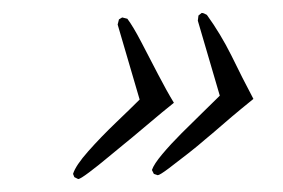

<svg xmlns="http://www.w3.org/2000/svg" viewBox="-20 -379 437 297"><path d="M224 -108 218 -110 215 -116Q218 -125 231 -140.5Q244 -156 261 -173Q278 -190 294 -205.5Q310 -221 320 -231L286 -347L287 -355L292 -359Q295 -359 300 -356Q321 -327 338 -293Q355 -258 372 -226Q367 -222 353 -210.5Q339 -199 323.5 -185.5Q308 -172 297 -163Q288 -155 271.5 -142Q255 -129 241 -118.5Q227 -108 224 -108ZM101 -102 95 -105 93 -110Q97 -123 116.5 -145Q136 -167 159.5 -189.5Q183 -212 196 -225L162 -341L164 -349L169 -352L177 -350Q186 -338 198.5 -314Q211 -290 224.5 -264Q238 -238 249 -220Q245 -217 230.5 -205Q216 -193 199.5 -179Q183 -165 173 -157Q163 -149 147.5 -136Q132 -123 118 -112.5Q104 -102 101 -102Z"/></svg>

Font: Birthstone Bounce
Style: Regular
Weight: 400
Designer: Robert E. Leuschke
Foundry: Rob Leuschke
Version: Version 1.010; ttfautohint (v1.8.3)